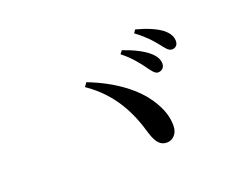

<svg xmlns="http://www.w3.org/2000/svg" viewBox="-92 -898 1184 922"><g transform="rotate(-20 500.0 -436.5)"><path d="M649 -531C668 -505 680 -487 696 -486C716 -486 730 -499 730 -519C730 -539 721 -558 698 -579C668 -605 624 -627 569 -646L556 -630C603 -593 629 -558 649 -531ZM746 -612C767 -586 779 -567 797 -567C816 -567 828 -579 828 -599C828 -622 817 -642 791 -663C763 -684 720 -703 663 -718L652 -702C703 -664 726 -637 746 -612ZM356 -560 342 -540C465 -456 519 -346 552 -231C569 -174 591 -155 621 -155C652 -155 678 -180 678 -221C678 -259 669 -304 629 -364C584 -431 498 -505 356 -560Z"/></g></svg>

Font: Noto Serif CJK HK SemiBold
Style: Regular
Weight: 600
Designer: Ryoko NISHIZUKA 西塚涼子 (kana & ideographs); Frank Grießhammer (Latin, Greek & Cyrillic); Wenlong ZHANG 张文龙 (bopomofo); San
Foundry: Adobe
Version: Version 2.001;hotconv 1.1.0;makeotfexe 2.6.0